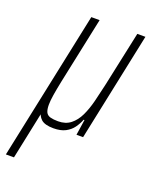

<svg xmlns="http://www.w3.org/2000/svg" viewBox="-175 -584 673 847"><g transform="rotate(20 162.0 -161.0)"><path d="M-42 188 105 -510H144L78 -197Q70 -158 65.5 -130Q61 -102 61 -83Q61 -60 67 -48Q73 -36 87.5 -32Q102 -28 124 -28Q159 -28 182.5 -46.5Q206 -65 221 -96.5Q236 -128 246 -167.5Q256 -207 265 -248L321 -510H359L252 0H221L232 -73H228Q220 -52 206.5 -33.5Q193 -15 171 -3.5Q149 8 115 8Q75 8 57.5 -7.5Q40 -23 36 -53L50 -70L-4 188Z"/></g></svg>

Font: Saira ExtraCondensed ExtraLight
Style: Italic
Weight: 250
Width: 2
Italic angle: -12°
Designer: Hector Gatti with collaboration of the Omnibus-Type team
Foundry: Omnibus-Type
Version: Version 1.101